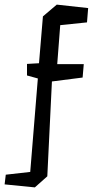

<svg xmlns="http://www.w3.org/2000/svg" viewBox="-86 -725 417 832"><path d="M-66 74 -61 32 45 20 78 -385 31 -398V-448L83 -451L100 -654L160 -705L296 -690L291 -628L175 -616L162 -447H277L272 -389L139 -372L119 39L65 87Z"/></svg>

Font: Bahianita
Style: Regular
Weight: 400
Designer: Pablo Cosgaya & Dani Raskovsky
Foundry: Pablo Cosgaya & Dani Raskovsky
Version: Version 1.008